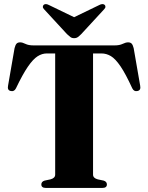

<svg xmlns="http://www.w3.org/2000/svg" viewBox="-20 -923 728 943"><path d="M145 -700H542.5Q567 -700 582.2 -707.5Q597.5 -715 609 -715Q620.5 -715 626.5 -708.8Q632.5 -702.5 636.5 -686.5L668.5 -502Q673 -479.5 655 -476Q638 -472 629.5 -489.5Q597 -560.5 571.8 -597.5Q546.5 -634.5 524.5 -647.5Q502.5 -660.5 478.5 -660.5H437V-65.5Q437 -48 460.5 -42L489 -36Q505 -31 505 -17Q505 0 482.5 0H205.5Q183 0 183 -17Q183 -31 199 -36L227.5 -42Q251 -48 251 -65.5V-660.5H209.5Q186.5 -660.5 164.5 -646.5Q142.5 -632.5 117 -595.5Q91.5 -558.5 58.5 -489.5Q50 -472 33 -476Q15 -479.5 19.5 -502L51.5 -686.5Q55.5 -702.5 61.5 -708.8Q67.5 -715 79 -715Q90 -715 105 -707.5Q120 -700 145 -700ZM379 -755.5Q370 -746.5 362.5 -741Q355 -735.5 344 -735.5Q333 -735.5 325.8 -741Q318.5 -746.5 309 -755.5L196.5 -877.5Q190 -884 190.5 -890.2Q191 -896.5 195 -899.5Q204 -907 221 -898L344 -838.5L467 -898Q484 -907 493.5 -899.5Q497.5 -896.5 497.8 -890.2Q498 -884 491.5 -877.5Z"/></svg>

Font: Fraunces 72pt S000
Style: Bold
Weight: 700
Version: Version 1.000; ttfautohint (v1.8.3)